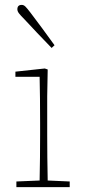

<svg xmlns="http://www.w3.org/2000/svg" viewBox="-20 -765 354 785"><path d="M47 0V-23L142 -27Q143 -68 143.5 -120Q144 -172 144 -213V-263Q144 -314 143.5 -362Q143 -410 142 -451H43V-472L163 -485L175 -481L173 -371V-213Q173 -172 173.5 -120Q174 -68 175 -27L265 -23V0ZM203 -580 191 -569Q160 -601 131 -631.5Q102 -662 79 -687Q64 -702 57.5 -710.5Q51 -719 51 -727Q51 -745 69 -745Q77 -745 84 -738Q91 -731 104 -714Q126 -685 152 -650Q178 -615 203 -580Z"/></svg>

Font: Source Serif 4 SmText ExtraLight
Style: Regular
Weight: 200
Designer: Frank Grießhammer
Foundry: Adobe
Version: Version 4.005;hotconv 1.1.0;makeotfexe 2.6.0